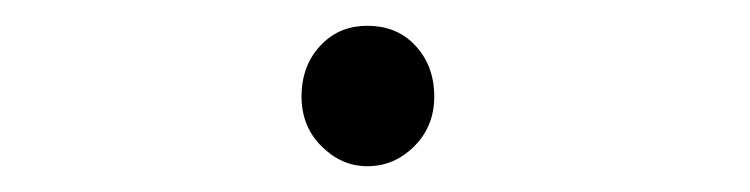

<svg xmlns="http://www.w3.org/2000/svg" viewBox="-20 -433 582 149"><path d="M265 -304Q245 -304 229.5 -319.5Q214 -335 214 -358Q214 -383 230 -399Q244 -413 265 -413Q287 -413 301 -399Q317 -383 317 -358Q317 -335 301.5 -319.5Q286 -304 265 -304Z"/></svg>

Font: GenSenRounded TW L
Style: Regular
Weight: 300
Version: Version 1.501;PS 1;hotconv 16.6.51;makeotf.lib2.5.65220